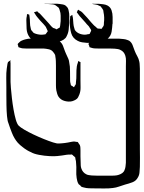

<svg xmlns="http://www.w3.org/2000/svg" viewBox="-20 -967 791 1057"><path d="M101 -744Q106 -746 110 -747.5Q114 -749 118 -750Q135 -755 152 -754.5Q169 -754 185 -754Q201 -754 217 -754.5Q233 -755 249 -754Q262 -753 274.5 -751.5Q287 -750 298 -745Q303 -743 308 -740Q321 -730 327 -714Q333 -698 338 -684Q341 -677 343.5 -671Q346 -665 349 -659Q353 -651 356.5 -642.5Q360 -634 361 -624Q366 -602 365.5 -573Q365 -544 366 -521Q366 -517 367 -513Q368 -509 369 -505Q369 -501 371 -497Q372 -496 375.5 -494.5Q379 -493 380 -492Q381 -491 383.5 -489Q386 -487 387 -487Q391 -491 391 -494Q396 -499 397 -503Q398 -505 398 -508Q398 -511 398 -513Q401 -535 400.5 -557.5Q400 -580 403 -602Q405 -613 409 -623Q409 -624 409.5 -627.5Q410 -631 411 -631Q412 -631 414 -629Q416 -628 419 -627Q422 -626 423 -624Q424 -623 423.5 -621.5Q423 -620 423 -619V-526Q423 -507 423.5 -486Q424 -465 417 -447Q414 -439 410 -431.5Q406 -424 398 -419Q394 -416 388.5 -414Q383 -412 378 -410Q359 -405 336.5 -411Q314 -417 302 -435Q297 -443 294.5 -452Q292 -461 290 -470Q288 -483 288 -497Q288 -511 288 -524V-606Q288 -618 287.5 -630.5Q287 -643 285 -654Q284 -657 284 -661Q284 -665 282 -667Q281 -670 278.5 -673Q276 -676 274 -679Q265 -692 249.5 -695.5Q234 -699 219 -700H142Q132 -700 121.5 -700Q111 -700 102 -701Q98 -702 94.5 -703Q91 -704 88 -705Q87 -706 85.5 -706Q84 -706 82 -707Q81 -708 80.5 -711Q80 -714 80 -715Q79 -717 78 -720Q77 -723 78 -724Q78 -726 80 -728Q82 -730 83 -731Q87 -735 90.5 -738Q94 -741 101 -744ZM601 68Q579 71 551 70.5Q523 70 500 70Q485 70 470 69.5Q455 69 441 65L430 62Q425 59 422 54Q420 52 417.5 50.5Q415 49 413 47Q408 39 405.5 30Q403 21 402 13Q399 -7 400 -27.5Q401 -48 399 -67Q399 -81 395 -93Q395 -95 395 -97.5Q395 -100 393 -101Q392 -103 388.5 -106Q385 -109 383 -110Q382 -112 380 -113.5Q378 -115 376 -116Q375 -117 372.5 -116.5Q370 -116 368 -116Q363 -116 357.5 -116Q352 -116 347 -115Q334 -113 321.5 -111Q309 -109 296 -108Q281 -106 252.5 -107.5Q224 -109 195 -114.5Q166 -120 151 -129Q139 -134 127.5 -141Q116 -148 105 -157Q90 -168 78 -181Q58 -204 45.5 -236Q33 -268 26 -290Q21 -301 18.5 -328.5Q16 -356 15.5 -388.5Q15 -421 15 -448.5Q15 -476 15 -487Q15 -510 14.5 -538Q14 -566 17 -588Q18 -595 19 -601.5Q20 -608 21 -615Q22 -617 22.5 -620.5Q23 -624 24 -625Q26 -627 29.5 -629.5Q33 -632 35 -633Q37 -635 37 -635Q39 -634 38 -632.5Q37 -631 37 -629Q38 -624 38 -618Q38 -612 38 -606V-516Q38 -507 40 -482.5Q42 -458 45.5 -427Q49 -396 54.5 -364.5Q60 -333 67 -308.5Q74 -284 83 -275Q92 -266 114 -253Q136 -240 164.5 -226.5Q193 -213 221.5 -201.5Q250 -190 272 -183Q294 -176 303 -177Q337 -178 372 -186Q375 -186 378.5 -187Q382 -188 386 -188Q389 -188 392.5 -187.5Q396 -187 400 -186Q402 -186 404.5 -186Q407 -186 408 -185Q411 -182 414 -176Q416 -174 417.5 -171.5Q419 -169 420 -167Q422 -162 422.5 -154Q423 -146 423 -140Q423 -124 423 -107Q423 -90 424 -73Q424 -65 424.5 -56Q425 -47 428 -39Q435 -18 454 -8Q461 -4 469.5 -3Q478 -2 485 -1Q499 0 513.5 0Q528 0 541 0H573Q586 0 599 0Q612 0 624 -2Q634 -4 644.5 -9Q655 -14 661 -22Q663 -24 664 -27Q665 -30 666 -32Q670 -41 671 -51Q672 -61 673 -71V-602Q673 -616 673.5 -631.5Q674 -647 670 -660Q663 -683 643 -692Q636 -696 627.5 -697Q619 -698 611 -699Q596 -700 580.5 -700Q565 -700 550 -700H518Q509 -700 500.5 -700.5Q492 -701 483 -704Q482 -705 478.5 -705.5Q475 -706 473 -707Q472 -709 471.5 -712.5Q471 -716 470 -718Q467 -721 467 -726Q468 -728 471 -731Q474 -734 475 -735Q477 -737 478.5 -738.5Q480 -740 481 -741Q483 -743 489 -745Q496 -747 503 -749Q510 -751 517 -752Q529 -754 542 -754Q555 -754 567 -754H637Q648 -753 659.5 -752Q671 -751 681 -747Q683 -746 686 -745Q689 -744 691 -743Q705 -733 710.5 -717Q716 -701 722 -686Q728 -671 736 -657Q744 -643 747 -627Q749 -617 749 -608Q749 -599 750 -589V-147Q750 -125 750.5 -98Q751 -71 750 -48Q749 -34 748 -18.5Q747 -3 739 10Q729 29 709 36.5Q689 44 669 49Q652 54 635.5 60Q619 66 601 68ZM571 -937Q588 -928 594 -910.5Q600 -893 600 -873.5Q600 -854 600 -837L599 -835Q598 -815 594.5 -793Q591 -771 575 -756Q569 -750 560.5 -746Q552 -742 544 -739Q525 -732 502.5 -731.5Q480 -731 459 -731Q446 -732 432.5 -734Q419 -736 408 -742Q380 -756 372 -784.5Q364 -813 364 -841Q364 -848 364.5 -854Q365 -860 366 -867Q366 -869 366 -873Q366 -877 367 -878Q369 -880 371.5 -881Q374 -882 375 -883Q375 -883 375.5 -884Q376 -885 377 -885Q379 -884 378.5 -882.5Q378 -881 379 -879Q380 -875 381 -871Q382 -867 382 -862Q383 -849 384 -836.5Q385 -824 389 -812Q390 -810 390.5 -807Q391 -804 392 -802Q402 -787 421 -780.5Q440 -774 457 -777Q463 -779 468 -779Q469 -780 470.5 -779.5Q472 -779 473 -780Q475 -782 475 -783.5Q475 -785 476 -786Q477 -788 479.5 -792.5Q482 -797 482 -799Q482 -802 479 -806.5Q476 -811 474 -814Q470 -822 463.5 -828Q457 -834 452 -841Q444 -851 435 -860Q426 -869 418 -879L407 -894Q403 -898 403 -900Q403 -902 406 -905Q406 -907 407.5 -910Q409 -913 410 -913Q411 -914 413.5 -912Q416 -910 417 -909Q420 -908 423 -906Q426 -904 429 -902Q432 -900 435 -896.5Q438 -893 440 -891Q451 -880 461 -868.5Q471 -857 481 -845Q487 -839 492.5 -832.5Q498 -826 505 -821Q508 -819 511 -815.5Q514 -812 518 -810Q520 -809 524 -809.5Q528 -810 531 -809Q533 -809 535.5 -808.5Q538 -808 539 -809Q541 -809 542 -812Q543 -815 544 -816Q546 -818 548 -821Q550 -824 551 -827Q552 -830 552 -834Q552 -838 552 -841Q554 -855 553.5 -870.5Q553 -886 550 -899Q549 -903 549 -906.5Q549 -910 547 -913Q546 -916 543.5 -919Q541 -922 539 -925Q537 -929 534 -932L527 -935Q517 -941 507 -942Q499 -944 494 -944Q492 -945 490 -945Q489 -946 488 -945.5Q487 -945 487 -946Q489 -947 493 -946.5Q497 -946 498 -946H525Q536 -945 548.5 -943.5Q561 -942 571 -937ZM354 -921Q356 -918 356.5 -914.5Q357 -911 358 -908Q362 -892 361.5 -875.5Q361 -859 361 -843V-841Q360 -822 358 -803.5Q356 -785 347 -768Q346 -766 344.5 -763Q343 -760 341 -758Q332 -748 318.5 -742.5Q305 -737 291 -734Q278 -732 264.5 -731.5Q251 -731 237 -731Q222 -731 206 -731.5Q190 -732 176 -737Q155 -745 142 -763Q128 -783 126.5 -808Q125 -833 125 -856Q125 -868 128 -880Q128 -881 128 -884.5Q128 -888 129 -889Q131 -890 132.5 -889Q134 -888 135 -888Q137 -887 138.5 -887.5Q140 -888 141 -886Q142 -885 142 -880Q142 -875 143 -873Q145 -858 145 -842.5Q145 -827 149 -812Q150 -809 150.5 -806Q151 -803 152 -801Q154 -799 156 -797Q158 -795 159 -793Q162 -788 167 -785Q169 -784 172 -783Q175 -782 177 -781Q196 -775 214 -776Q217 -777 222 -777Q227 -777 230 -778Q232 -780 235 -784Q238 -788 240 -791Q243 -794 243 -795Q243 -795 241 -800L235 -813Q233 -819 228 -824.5Q223 -830 219 -835Q210 -844 201.5 -853.5Q193 -863 185 -873Q178 -881 172 -892Q171 -893 169 -896Q167 -899 168 -899Q168 -900 171.5 -901Q175 -902 176 -902Q178 -902 180.5 -903.5Q183 -905 184 -905Q188 -903 190 -899Q200 -893 206 -885L249 -838Q254 -832 260 -825Q266 -818 273 -813Q276 -812 280 -811Q284 -810 287 -808Q289 -807 290.5 -806Q292 -805 293 -806Q294 -806 297 -809Q299 -811 303.5 -812.5Q308 -814 309 -816Q310 -818 310 -820.5Q310 -823 311 -824L314 -851Q314 -865 314 -880.5Q314 -896 309 -909Q308 -912 307 -916Q306 -920 304 -923Q302 -926 298 -928.5Q294 -931 291 -934Q282 -942 269 -943Q256 -944 245 -945H224Q224 -946 229 -946H251Q265 -946 280 -946.5Q295 -947 309 -945Q317 -944 325.5 -942.5Q334 -941 340 -937Q343 -935 348 -929.5Q353 -924 354 -921Z"/></svg>

Font: Rubik Vinyl
Style: Regular
Weight: 400
Designer: Hubert and Fischer, NaN
Foundry: Hubert and Fischer, NaN
Version: Version 2.200